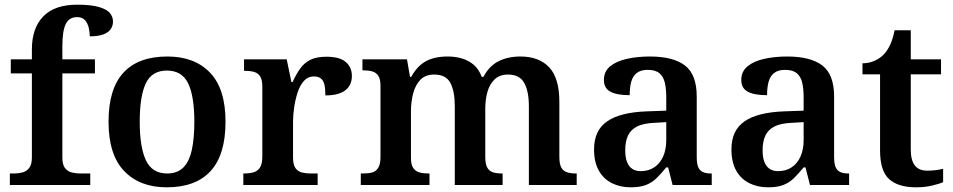

<svg xmlns="http://www.w3.org/2000/svg" viewBox="-20 -789 4064 819"><path d="M22 0V-49H41Q59 -49 76 -53.5Q93 -58 104.5 -72.5Q116 -87 116 -117V-476H26V-536H116V-578Q116 -669 164.5 -719Q213 -769 309 -769Q369 -769 402.5 -759Q436 -749 449 -733Q462 -717 462 -697Q462 -679 452 -664.5Q442 -650 420 -642Q398 -634 363 -634Q363 -651 358.5 -670.5Q354 -690 342.5 -703Q331 -716 309 -716Q275 -716 260.5 -686.5Q246 -657 246 -592V-536H385V-476H246V-117Q246 -87 257 -72.5Q268 -58 285.5 -53.5Q303 -49 321 -49H365V0Z M691 10Q576 10 509.5 -59.5Q443 -129 443 -270Q443 -410 506.5 -479Q570 -548 694 -548Q810 -548 876 -479Q942 -410 942 -270Q942 -129 878.5 -59.5Q815 10 691 10ZM693 -49Q736 -49 761.5 -74Q787 -99 798 -148.5Q809 -198 809 -270Q809 -379 782.5 -433.5Q756 -488 692 -488Q628 -488 602 -433.5Q576 -379 576 -270Q576 -161 602.5 -105Q629 -49 693 -49Z M1018 0V-49H1021Q1044 -49 1061.5 -54Q1079 -59 1089 -74.5Q1099 -90 1099 -121V-419Q1099 -449 1089.5 -463.5Q1080 -478 1063 -482.5Q1046 -487 1024 -487H1021V-536H1203L1223 -439H1228Q1243 -472 1260.5 -496.5Q1278 -521 1304 -534Q1330 -547 1373 -547Q1429 -547 1455 -524.5Q1481 -502 1481 -465Q1481 -425 1452.5 -403.5Q1424 -382 1368 -382Q1368 -410 1364 -427.5Q1360 -445 1349 -454Q1338 -463 1319 -463Q1294 -463 1277 -444.5Q1260 -426 1250 -396Q1240 -366 1235 -332.5Q1230 -299 1230 -270V-116Q1230 -87 1240 -72.5Q1250 -58 1267 -53.5Q1284 -49 1304 -49H1335V0Z M1519 0V-49H1529Q1552 -49 1568 -53.5Q1584 -58 1593.5 -73.5Q1603 -89 1603 -119V-423Q1603 -452 1593.5 -466Q1584 -480 1567.5 -484.5Q1551 -489 1529 -489H1526V-536H1716L1729 -461H1734Q1760 -508 1797 -528Q1834 -548 1890 -548Q1924 -548 1952.5 -539Q1981 -530 2002 -511.5Q2023 -493 2035 -461H2042Q2067 -508 2107 -528Q2147 -548 2200 -548Q2279 -548 2322.5 -502Q2366 -456 2366 -354V-120Q2366 -89 2374.5 -74Q2383 -59 2399 -54Q2415 -49 2437 -49H2440V0H2236V-335Q2236 -400 2216 -435.5Q2196 -471 2147 -471Q2112 -471 2090.5 -451Q2069 -431 2059.5 -398Q2050 -365 2050 -325V-120Q2050 -89 2058.5 -74Q2067 -59 2083 -54Q2099 -49 2121 -49H2124V0H1920V-335Q1920 -400 1901 -435.5Q1882 -471 1832 -471Q1795 -471 1773.5 -449Q1752 -427 1742.5 -391Q1733 -355 1733 -313V-115Q1733 -86 1743 -72Q1753 -58 1769.5 -53.5Q1786 -49 1808 -49H1812V0Z M2670 10Q2626 10 2590.5 -7.5Q2555 -25 2534.5 -61Q2514 -97 2514 -152Q2514 -233 2570 -271.5Q2626 -310 2739 -314L2822 -317V-374Q2822 -410 2816 -436Q2810 -462 2793 -476.5Q2776 -491 2743 -491Q2713 -491 2696 -477.5Q2679 -464 2672.5 -440Q2666 -416 2666 -383Q2611 -383 2583.5 -398Q2556 -413 2556 -448Q2556 -484 2582.5 -506Q2609 -528 2654 -538Q2699 -548 2752 -548Q2852 -548 2902 -509.5Q2952 -471 2952 -377V-120Q2952 -92 2958 -77Q2964 -62 2977.5 -55.5Q2991 -49 3013 -49H3016V0H2849L2830 -75H2822Q2800 -48 2780.5 -29Q2761 -10 2735.5 0Q2710 10 2670 10ZM2713 -59Q2746 -59 2770.5 -75Q2795 -91 2808.5 -121Q2822 -151 2822 -191V-268L2770 -265Q2723 -263 2696.5 -249Q2670 -235 2658.5 -210Q2647 -185 2647 -148Q2647 -118 2654.5 -98.5Q2662 -79 2676.5 -69Q2691 -59 2713 -59Z M3256 10Q3212 10 3176.5 -7.5Q3141 -25 3120.5 -61Q3100 -97 3100 -152Q3100 -233 3156 -271.5Q3212 -310 3325 -314L3408 -317V-374Q3408 -410 3402 -436Q3396 -462 3379 -476.5Q3362 -491 3329 -491Q3299 -491 3282 -477.5Q3265 -464 3258.5 -440Q3252 -416 3252 -383Q3197 -383 3169.5 -398Q3142 -413 3142 -448Q3142 -484 3168.5 -506Q3195 -528 3240 -538Q3285 -548 3338 -548Q3438 -548 3488 -509.5Q3538 -471 3538 -377V-120Q3538 -92 3544 -77Q3550 -62 3563.5 -55.5Q3577 -49 3599 -49H3602V0H3435L3416 -75H3408Q3386 -48 3366.5 -29Q3347 -10 3321.5 0Q3296 10 3256 10ZM3299 -59Q3332 -59 3356.5 -75Q3381 -91 3394.5 -121Q3408 -151 3408 -191V-268L3356 -265Q3309 -263 3282.5 -249Q3256 -235 3244.5 -210Q3233 -185 3233 -148Q3233 -118 3240.5 -98.5Q3248 -79 3262.5 -69Q3277 -59 3299 -59Z M3888 10Q3811 10 3772.5 -25Q3734 -60 3734 -147V-472H3659V-519Q3686 -519 3710 -529.5Q3734 -540 3750 -557Q3766 -574 3777.5 -599Q3789 -624 3796 -660H3865V-536H3994V-472H3865V-152Q3865 -105 3882.5 -83Q3900 -61 3935 -61Q3953 -61 3970 -63Q3987 -65 4003 -69V-12Q3988 -5 3956.5 2.5Q3925 10 3888 10Z"/></svg>

Font: Noto Serif Hebrew SemiBold
Style: Regular
Weight: 600
Version: Version 2.003